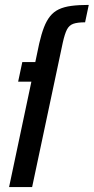

<svg xmlns="http://www.w3.org/2000/svg" viewBox="-20 -763 382 783"><path d="M17 0 108 -430H54L71 -510H124L140 -586Q149 -625 159.5 -652Q170 -679 184.5 -697Q199 -715 220 -725Q241 -735 271 -739Q301 -743 342 -743L327 -672Q296 -672 279 -666Q262 -660 253 -642.5Q244 -625 236 -589L111 0Z"/></svg>

Font: Saira ExtraCondensed SemiBold
Style: Italic
Weight: 600
Width: 2
Italic angle: -12°
Designer: Hector Gatti with collaboration of the Omnibus-Type team
Foundry: Omnibus-Type
Version: Version 1.101